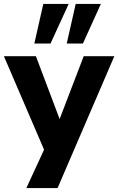

<svg xmlns="http://www.w3.org/2000/svg" viewBox="-21 -784 606 984"><path d="M114 180 222 -54V23L-1 -496H163L294 -149H275L408 -496H565L274 180ZM321 -561 367 -764H496L404 -561ZM155 -561 201 -764H331L238 -561Z"/></svg>

Font: Nunito Sans 10pt ExtraBold
Style: Regular
Weight: 800
Designer: Vernon Adams
Foundry: Vernon Adams
Version: Version 3.101;gftools[0.9.27]